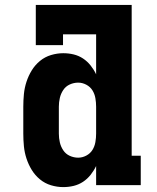

<svg xmlns="http://www.w3.org/2000/svg" viewBox="-20 -755 640 783"><path d="M238 8Q213 8 188 0.5Q163 -7 143 -23.5Q123 -40 109.5 -62Q96 -84 88 -108.5Q80 -133 77.5 -158.5Q75 -184 75 -210V-320Q75 -346 77.5 -371.5Q80 -397 88 -421.5Q96 -446 109.5 -468Q123 -490 143 -506.5Q163 -523 188 -530.5Q213 -538 238 -538Q260 -538 280.5 -533Q301 -528 318.5 -516.5Q336 -505 349.5 -488Q363 -471 372 -452V-615H237V-571H126V-735H517V-120H554V0H372V-78Q363 -59 349.5 -42Q336 -25 318.5 -13.5Q301 -2 280.5 3Q260 8 238 8ZM299 -112Q316 -112 332 -120.5Q348 -129 357 -143.5Q366 -158 369 -175.5Q372 -193 372 -210V-320Q372 -337 369 -354.5Q366 -372 357 -386.5Q348 -401 332 -409.5Q316 -418 299 -418Q281 -418 264.5 -410.5Q248 -403 238 -388Q228 -373 224 -355.5Q220 -338 220 -320V-210Q220 -192 224 -174.5Q228 -157 238 -142Q248 -127 264.5 -119.5Q281 -112 299 -112Z"/></svg>

Font: Iosevka Slab Heavy Extended
Style: Regular
Weight: 900
Width: 7
Monospace: yes
Designer: Belleve Invis
Foundry: Belleve Invis
Version: Version 11.1.0; ttfautohint (v1.8.3)